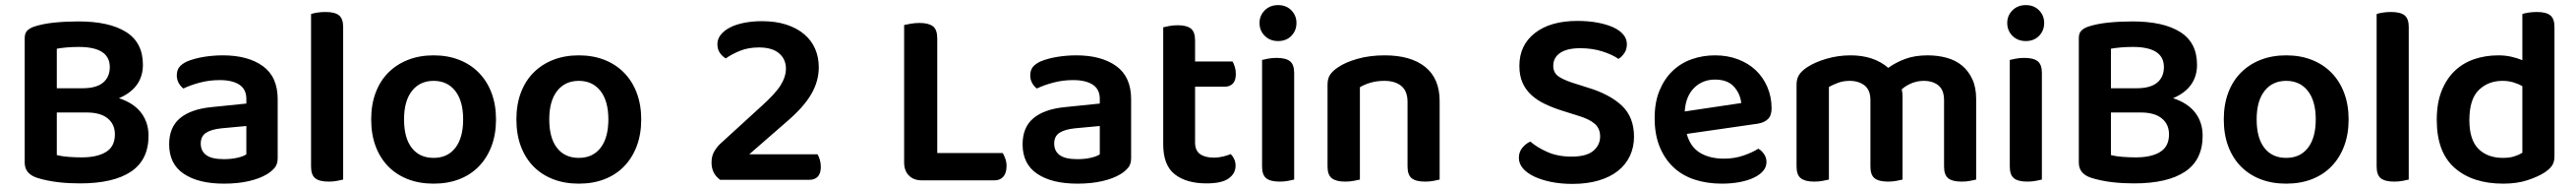

<svg xmlns="http://www.w3.org/2000/svg" viewBox="-20 -705 10112 741"><path d="M447 -320Q505 -301 534 -263Q563 -225 563 -173Q563 -78 494 -32Q425 14 294 14Q275 14 253.5 13Q232 12 210 9.5Q188 7 166 2.5Q144 -2 125 -8Q77 -24 77 -67V-556Q77 -575 87 -585Q97 -595 115 -601Q149 -612 194 -616.5Q239 -621 288 -621Q409 -621 475 -579.5Q541 -538 541 -451Q541 -406 517.5 -373Q494 -340 447 -320ZM320 -264H203V-97Q222 -92 248.5 -90Q275 -88 301 -88Q362 -88 396.5 -109.5Q431 -131 431 -178Q431 -218 402.5 -241Q374 -264 320 -264ZM203 -359H304Q358 -359 384.5 -381Q411 -403 411 -442Q411 -521 289 -521Q264 -521 241.5 -519Q219 -517 203 -514Z M947 -100V-211L850 -202Q810 -198 789 -184.5Q768 -171 768 -142Q768 -113 789.5 -97Q811 -81 859 -81Q888 -81 912 -86.5Q936 -92 947 -100ZM1070 -316V-85Q1070 -61 1058 -47Q1046 -33 1028 -22Q1000 -5 957 5Q914 15 859 15Q759 15 701.5 -23.5Q644 -62 644 -139Q644 -206 686.5 -241.5Q729 -277 810 -285L947 -299V-317Q947 -355 919.5 -373Q892 -391 842 -391Q803 -391 766 -381.5Q729 -372 700 -358Q689 -366 681.5 -379.5Q674 -393 674 -409Q674 -429 683.5 -441.5Q693 -454 714 -464Q743 -476 780 -482Q817 -488 855 -488Q953 -488 1011.5 -446Q1070 -404 1070 -316Z M1327 -1Q1319 1 1303.5 4Q1288 7 1270 7Q1234 7 1217.5 -6Q1201 -19 1201 -52V-650Q1209 -653 1224.5 -655.5Q1240 -658 1258 -658Q1294 -658 1310.5 -645Q1327 -632 1327 -599V-1Z M1682 15Q1626 15 1581 -2.5Q1536 -20 1504 -52.5Q1472 -85 1454.5 -131.5Q1437 -178 1437 -237Q1437 -295 1454.5 -341.5Q1472 -388 1504.5 -420.5Q1537 -453 1582 -470.5Q1627 -488 1682 -488Q1737 -488 1782 -470.5Q1827 -453 1859.5 -420Q1892 -387 1909.5 -340.5Q1927 -294 1927 -237Q1927 -179 1909.5 -132.5Q1892 -86 1860 -53Q1828 -20 1783 -2.5Q1738 15 1682 15ZM1566 -237Q1566 -164 1596.5 -125Q1627 -86 1682 -86Q1737 -86 1767.5 -125.5Q1798 -165 1798 -237Q1798 -309 1767 -348.5Q1736 -388 1682 -388Q1628 -388 1597 -348.5Q1566 -309 1566 -237Z M2252 15Q2196 15 2151 -2.5Q2106 -20 2074 -52.5Q2042 -85 2024.5 -131.5Q2007 -178 2007 -237Q2007 -295 2024.5 -341.5Q2042 -388 2074.5 -420.5Q2107 -453 2152 -470.5Q2197 -488 2252 -488Q2307 -488 2352 -470.5Q2397 -453 2429.5 -420Q2462 -387 2479.5 -340.5Q2497 -294 2497 -237Q2497 -179 2479.5 -132.5Q2462 -86 2430 -53Q2398 -20 2353 -2.5Q2308 15 2252 15ZM2136 -237Q2136 -164 2166.5 -125Q2197 -86 2252 -86Q2307 -86 2337.5 -125.5Q2368 -165 2368 -237Q2368 -309 2337 -348.5Q2306 -388 2252 -388Q2198 -388 2167 -348.5Q2136 -309 2136 -237Z M2971 -622Q3025 -622 3066.5 -608.5Q3108 -595 3136.5 -571Q3165 -547 3179.5 -514Q3194 -481 3194 -441Q3194 -387 3164.5 -336Q3135 -285 3067 -227L2921 -100H3189Q3194 -92 3198 -79Q3202 -66 3202 -51Q3202 -25 3190 -12.5Q3178 0 3157 0H2807Q2791 -11 2782 -28Q2773 -45 2773 -68Q2773 -93 2783.5 -111Q2794 -129 2808 -142L2967 -287Q3023 -337 3044 -370.5Q3065 -404 3065 -436Q3065 -473 3038 -496Q3011 -519 2959 -519Q2917 -519 2884 -505.5Q2851 -492 2829 -476Q2815 -484 2805.5 -498Q2796 -512 2796 -532Q2796 -552 2809 -568.5Q2822 -585 2845 -597Q2868 -609 2900.5 -615.5Q2933 -622 2971 -622Z M3598 2Q3566 2 3547.5 -17Q3529 -36 3529 -68V-607Q3537 -609 3554.5 -612Q3572 -615 3589 -615Q3625 -615 3642 -602Q3659 -589 3659 -554V-105H3916Q3921 -97 3926 -83.5Q3931 -70 3931 -54Q3931 -27 3918.5 -12.5Q3906 2 3884 2H3598Z M4297 -100V-211L4200 -202Q4160 -198 4139 -184.5Q4118 -171 4118 -142Q4118 -113 4139.5 -97Q4161 -81 4209 -81Q4238 -81 4262 -86.5Q4286 -92 4297 -100ZM4420 -316V-85Q4420 -61 4408 -47Q4396 -33 4378 -22Q4350 -5 4307 5Q4264 15 4209 15Q4109 15 4051.5 -23.5Q3994 -62 3994 -139Q3994 -206 4036.5 -241.5Q4079 -277 4160 -285L4297 -299V-317Q4297 -355 4269.5 -373Q4242 -391 4192 -391Q4153 -391 4116 -381.5Q4079 -372 4050 -358Q4039 -366 4031.5 -379.5Q4024 -393 4024 -409Q4024 -429 4033.5 -441.5Q4043 -454 4064 -464Q4093 -476 4130 -482Q4167 -488 4205 -488Q4303 -488 4361.5 -446Q4420 -404 4420 -316Z M4671 -147Q4671 -115 4690.5 -101Q4710 -87 4745 -87Q4762 -87 4779.5 -91Q4797 -95 4811 -101Q4819 -93 4824.5 -81.5Q4830 -70 4830 -55Q4830 -25 4803 -5.5Q4776 14 4716 14Q4637 14 4591.5 -21.5Q4546 -57 4546 -139V-598Q4554 -600 4569.5 -603Q4585 -606 4603 -606Q4638 -606 4654.5 -593Q4671 -580 4671 -547V-464H4818Q4823 -456 4827 -443Q4831 -430 4831 -415Q4831 -389 4819 -377Q4807 -365 4787 -365H4671V-147Z M4934 -470Q4942 -472 4957.5 -475Q4973 -478 4991 -478Q5027 -478 5043.5 -465Q5060 -452 5060 -419V-1Q5052 1 5036.5 4Q5021 7 5003 7Q4967 7 4950.5 -6Q4934 -19 4934 -52ZM4997 -685Q5029 -685 5049 -664.5Q5069 -644 5069 -615Q5069 -585 5049 -564.5Q5029 -544 4997 -544Q4965 -544 4944.5 -564.5Q4924 -585 4924 -615Q4924 -644 4944.5 -664.5Q4965 -685 4997 -685Z M5505 -305Q5505 -348 5480.5 -368Q5456 -388 5414 -388Q5385 -388 5360.5 -381Q5336 -374 5318 -363V-1Q5309 1 5294 4Q5279 7 5260 7Q5225 7 5208 -6Q5191 -19 5191 -52V-373Q5191 -397 5201 -412Q5211 -427 5232 -441Q5261 -461 5309 -474.5Q5357 -488 5415 -488Q5518 -488 5574.5 -442.5Q5631 -397 5631 -309V-1Q5623 1 5607.5 4Q5592 7 5574 7Q5538 7 5521.5 -6Q5505 -19 5505 -52V-305Z M6261 -170Q6261 -201 6240 -219.5Q6219 -238 6176 -251L6112 -271Q6074 -283 6043 -298Q6012 -313 5990 -333.5Q5968 -354 5956 -381.5Q5944 -409 5944 -447Q5944 -528 6005 -575.5Q6066 -623 6172 -623Q6214 -623 6249.5 -616.5Q6285 -610 6311 -598.5Q6337 -587 6351.5 -570Q6366 -553 6366 -532Q6366 -512 6356.5 -497.5Q6347 -483 6333 -474Q6309 -491 6269.5 -503.5Q6230 -516 6183 -516Q6131 -516 6104 -497.5Q6077 -479 6077 -447Q6077 -421 6095.5 -407Q6114 -393 6154 -380L6211 -362Q6298 -336 6346 -291Q6394 -246 6394 -169Q6394 -128 6378 -94Q6362 -60 6331.5 -35.5Q6301 -11 6255.5 2.5Q6210 16 6152 16Q6106 16 6067.5 8Q6029 0 6001 -13.5Q5973 -27 5957.5 -45.5Q5942 -64 5942 -86Q5942 -109 5955.5 -125.5Q5969 -142 5987 -150Q6012 -128 6053 -109.5Q6094 -91 6149 -91Q6207 -91 6234 -113.5Q6261 -136 6261 -170Z M6601 -180Q6615 -129 6653 -106Q6691 -83 6747 -83Q6789 -83 6824.5 -95.5Q6860 -108 6882 -122Q6896 -114 6905 -100Q6914 -86 6914 -70Q6914 -50 6900.5 -34.5Q6887 -19 6863.5 -8Q6840 3 6808 9Q6776 15 6739 15Q6680 15 6631.5 -1Q6583 -17 6548.5 -49.5Q6514 -82 6494.5 -130Q6475 -178 6475 -242Q6475 -304 6494 -350Q6513 -396 6545.5 -427Q6578 -458 6621 -473Q6664 -488 6712 -488Q6761 -488 6802 -472.5Q6843 -457 6872 -429.5Q6901 -402 6917.5 -363.5Q6934 -325 6934 -280Q6934 -252 6919.5 -238Q6905 -224 6879 -220ZM6593 -268 6815 -301Q6811 -338 6786 -365.5Q6761 -393 6712 -393Q6663 -393 6630 -360.5Q6597 -328 6593 -268Z M7737 -1Q7729 1 7713.5 4Q7698 7 7680 7Q7644 7 7627.5 -6Q7611 -19 7611 -52V-312Q7611 -352 7589 -370Q7567 -388 7531 -388Q7507 -388 7484.5 -379Q7462 -370 7445 -355Q7448 -341 7448 -327V-1Q7440 1 7424.5 4Q7409 7 7391 7Q7355 7 7338.5 -6Q7322 -19 7322 -52V-312Q7322 -352 7299 -370Q7276 -388 7240 -388Q7215 -388 7194 -380Q7173 -372 7159 -364V-1Q7150 1 7135 4Q7120 7 7101 7Q7066 7 7049 -6Q7032 -19 7032 -52V-373Q7032 -396 7042 -411.5Q7052 -427 7073 -441Q7103 -461 7149 -474.5Q7195 -488 7244 -488Q7335 -488 7392 -439Q7421 -460 7458.5 -474Q7496 -488 7547 -488Q7586 -488 7621 -478.5Q7656 -469 7681.5 -448Q7707 -427 7722 -394.5Q7737 -362 7737 -317Z M7869 -470Q7877 -472 7892.5 -475Q7908 -478 7926 -478Q7962 -478 7978.5 -465Q7995 -452 7995 -419V-1Q7987 1 7971.5 4Q7956 7 7938 7Q7902 7 7885.5 -6Q7869 -19 7869 -52ZM7932 -685Q7964 -685 7984 -664.5Q8004 -644 8004 -615Q8004 -585 7984 -564.5Q7964 -544 7932 -544Q7900 -544 7879.5 -564.5Q7859 -585 7859 -615Q7859 -644 7879.5 -664.5Q7900 -685 7932 -685Z M8510 -320Q8568 -301 8597 -263Q8626 -225 8626 -173Q8626 -78 8557 -32Q8488 14 8357 14Q8338 14 8316.5 13Q8295 12 8273 9.5Q8251 7 8229 2.5Q8207 -2 8188 -8Q8140 -24 8140 -67V-556Q8140 -575 8150 -585Q8160 -595 8178 -601Q8212 -612 8257 -616.5Q8302 -621 8351 -621Q8472 -621 8538 -579.5Q8604 -538 8604 -451Q8604 -406 8580.5 -373Q8557 -340 8510 -320ZM8383 -264H8266V-97Q8285 -92 8311.5 -90Q8338 -88 8364 -88Q8425 -88 8459.5 -109.5Q8494 -131 8494 -178Q8494 -218 8465.5 -241Q8437 -264 8383 -264ZM8266 -359H8367Q8421 -359 8447.5 -381Q8474 -403 8474 -442Q8474 -521 8352 -521Q8327 -521 8304.5 -519Q8282 -517 8266 -514Z M8954 15Q8898 15 8853 -2.5Q8808 -20 8776 -52.5Q8744 -85 8726.5 -131.5Q8709 -178 8709 -237Q8709 -295 8726.5 -341.5Q8744 -388 8776.5 -420.5Q8809 -453 8854 -470.5Q8899 -488 8954 -488Q9009 -488 9054 -470.5Q9099 -453 9131.5 -420Q9164 -387 9181.5 -340.5Q9199 -294 9199 -237Q9199 -179 9181.5 -132.5Q9164 -86 9132 -53Q9100 -20 9055 -2.5Q9010 15 8954 15ZM8838 -237Q8838 -164 8868.5 -125Q8899 -86 8954 -86Q9009 -86 9039.5 -125.5Q9070 -165 9070 -237Q9070 -309 9039 -348.5Q9008 -388 8954 -388Q8900 -388 8869 -348.5Q8838 -309 8838 -237Z M9435 -1Q9427 1 9411.5 4Q9396 7 9378 7Q9342 7 9325.5 -6Q9309 -19 9309 -52V-650Q9317 -653 9332.5 -655.5Q9348 -658 9366 -658Q9402 -658 9418.5 -645Q9435 -632 9435 -599V-1Z M10007 -92Q10007 -69 9997 -55Q9987 -41 9967 -28Q9942 -12 9901 1.5Q9860 15 9806 15Q9686 15 9615.5 -46.5Q9545 -108 9545 -235Q9545 -301 9564 -348.5Q9583 -396 9615.5 -427Q9648 -458 9692 -473Q9736 -488 9787 -488Q9814 -488 9838 -482.5Q9862 -477 9881 -469V-650Q9889 -653 9904.5 -655.5Q9920 -658 9938 -658Q9974 -658 9990.5 -645Q10007 -632 10007 -599ZM9881 -367Q9866 -376 9846 -382Q9826 -388 9803 -388Q9747 -388 9710 -352Q9673 -316 9673 -234Q9673 -157 9708.5 -121.5Q9744 -86 9805 -86Q9831 -86 9849.5 -92Q9868 -98 9881 -106Z"/></svg>

Font: Baloo 2 Latin SemiBold
Style: Regular
Weight: 400
Designer: Sarang Kulkarni and Ek Type
Foundry: Ek Type
Version: Version 1.001